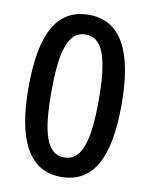

<svg xmlns="http://www.w3.org/2000/svg" viewBox="-83 -786 671 858"><g transform="rotate(10 252.5 -357.5)"><path d="M252 10C401 10 464 -115 464 -357C464 -598 395 -725 252 -725C105 -725 41 -602 41 -357C41 -123 107 10 252 10ZM252 -78C172 -78 145 -171 145 -357C145 -543 173 -636 252 -636C331 -636 360 -544 360 -357C360 -170 331 -78 252 -78Z"/></g></svg>

Font: Noto Sans Devanagari UI SemiCondensed Medium
Style: Regular
Weight: 500
Width: 4
Designer: Jelle Bosma - Monotype Design Team
Foundry: Monotype Imaging Inc.
Version: Version 2.004